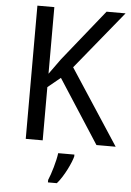

<svg xmlns="http://www.w3.org/2000/svg" viewBox="-61 -759 702 1025"><g transform="rotate(5 289.5 -246.5)"><path d="M579.1 0H476.1L255.9 -340.8L188 -285.2V0H97.2V-713.9H188V-356.9L247.1 -439L467.8 -713.9H569.8L315.9 -402.8ZM235.4 208Q240.7 195.8 247.1 177.2Q253.4 158.7 259.3 138.2Q265.1 117.7 269.8 97.4Q274.4 77.1 276.4 61H363.3V70.8Q360.4 83 352.8 101.8Q345.2 120.6 334.5 141.8Q323.7 163.1 310.5 184.1Q297.4 205.1 283.2 221.2H235.4Z"/></g></svg>

Font: WenQuanYi Micro Hei
Style: Regular
Weight: 400
Foundry: Ascender Corporation
Version: Version 0.2.0-beta